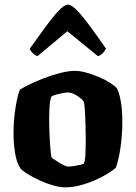

<svg xmlns="http://www.w3.org/2000/svg" viewBox="-20 -804 583 824"><path d="M261 0Q236 0 205.5 -9Q175 -18 146.5 -31.5Q118 -45 97 -58Q76 -71 68 -81Q51 -106 44.5 -148Q38 -190 38 -234Q38 -272 42 -307.5Q46 -343 52 -372.5Q58 -402 65 -419Q79 -428 106.5 -441.5Q134 -455 169 -468.5Q204 -482 239.5 -491Q275 -500 303 -500Q322 -500 348 -493Q374 -486 401 -475Q428 -464 449.5 -450.5Q471 -437 482 -425Q490 -408 495 -386.5Q500 -365 502.5 -339Q505 -313 505 -282Q505 -225 497 -170Q489 -115 477 -84Q465 -73 441.5 -58.5Q418 -44 387 -30.5Q356 -17 323.5 -8.5Q291 0 261 0ZM274 -89Q279 -89 291 -90.5Q303 -92 317 -95Q331 -98 339 -101Q345 -111 346.5 -139Q348 -167 348 -201Q348 -232 347 -269Q346 -306 344 -335Q342 -364 338 -370Q334 -376 322.5 -385Q311 -394 297.5 -400.5Q284 -407 271 -407Q262 -407 248.5 -404.5Q235 -402 222.5 -398.5Q210 -395 202 -391Q198 -386 195.5 -371.5Q193 -357 192 -337.5Q191 -318 191 -296Q191 -264 192.5 -227.5Q194 -191 196.5 -163.5Q199 -136 201 -129Q203 -126 212 -120Q221 -114 233 -106.5Q245 -99 256 -94Q267 -89 274 -89ZM141 -563Q129 -567 120.5 -576Q112 -585 107 -594Q144 -646 175.5 -689Q207 -732 231.5 -758Q256 -784 271 -784Q287 -784 311.5 -758.5Q336 -733 367.5 -690Q399 -647 435 -595Q431 -588 422.5 -577.5Q414 -567 400 -563L269 -670Z"/></svg>

Font: Texturina Medium 12pt ExtraBold
Style: Regular
Weight: 800
Version: Version 1.002